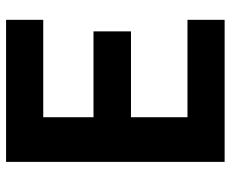

<svg xmlns="http://www.w3.org/2000/svg" viewBox="-82 -658 740 615"><g transform="rotate(-90 287.5 -350.0)"><path d="M77 -700H532V-581H220V-420H495V-300H220V-119H532V0H77Z"/></g></svg>

Font: Golos UI
Style: Bold
Weight: 700
Designer: A.Korolkova, Vitaly Kuzmin
Foundry: ParaType Ltd
Version: Version 2.000